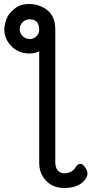

<svg xmlns="http://www.w3.org/2000/svg" viewBox="-20 -734 470 955"><path d="M193 144Q175 116 175 76V-479Q157 -468 124 -468Q90 -468 62 -484.5Q34 -501 17.5 -529Q1 -557 1 -591Q7 -643 29 -668Q51 -693 72 -703.5Q93 -714 127 -714Q161 -714 191 -699Q255 -668 255 -589V72Q255 101 268 114.5Q281 128 298 128Q340 128 358 95Q367 81 380 81Q392 81 403.5 98.5Q415 116 415 130Q415 145 401 162Q369 201 299 201Q229 201 193 144ZM175 -585Q175 -638 128 -638Q107 -638 92.5 -623.5Q78 -609 78 -589Q78 -569 92.5 -554.5Q107 -540 128 -540Q149 -540 162 -554Q175 -568 175 -585Z"/></svg>

Font: LXGW WenKai Lite Medium
Style: Regular
Weight: 500
Designer: LXGW / Fontworks Inc.
Foundry: LXGW / Fontworks Inc.
Version: Version 1.511; March 25, 2025